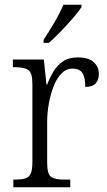

<svg xmlns="http://www.w3.org/2000/svg" viewBox="-20 -786 449 806"><path d="M36 0V-32H44Q69 -32 85 -36.5Q101 -41 108.5 -56.5Q116 -72 116 -106V-433Q116 -481 98.5 -492.5Q81 -504 41 -504H34V-536H164L175 -431H178Q189 -460 204.5 -486Q220 -512 244.5 -528.5Q269 -545 307 -545Q351 -545 373 -525.5Q395 -506 395 -475Q395 -451 381.5 -436Q368 -421 338 -421Q338 -461 326 -479.5Q314 -498 284 -498Q258 -498 238 -477.5Q218 -457 205 -423.5Q192 -390 185 -351Q178 -312 178 -275V-103Q178 -54 195 -43Q212 -32 250 -32H275V0ZM163 -619Q185 -652 208.5 -692Q232 -732 246 -766H322V-756Q311 -739 287 -711Q263 -683 235.5 -654.5Q208 -626 185 -606H163Z"/></svg>

Font: Noto Serif SemiCondensed Light
Style: Regular
Weight: 300
Width: 4
Designer: Monotype Design Team
Foundry: Monotype Imaging Inc.
Version: Version 2.013